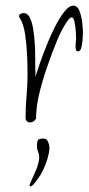

<svg xmlns="http://www.w3.org/2000/svg" viewBox="-20 -434 312 676"><path d="M121 55Q124 54 127 54Q130 54 132 54Q142 54 145.5 59Q149 64 152 73Q153 77 153.5 80Q154 83 154 87Q154 91 153.5 95.5Q153 100 152 105Q148 125 140.5 144.5Q133 164 122 183Q119 187 112.5 196.5Q106 206 99 214Q92 222 86 222H84Q83 218 90.5 202Q98 186 107 164.5Q116 143 118 123V119Q118 110 115 103Q112 93 111 90.5Q110 88 110 80Q110 73 111.5 64.5Q113 56 121 55ZM85 -3Q78 -3 74 -8Q70 -13 70 -20Q70 -58 73.5 -96.5Q77 -135 77 -173Q77 -198 75.5 -236.5Q74 -275 68.5 -312.5Q63 -350 50 -370Q49 -372 48 -373.5Q47 -375 47 -377Q47 -383 53 -385.5Q59 -388 63 -388Q77 -388 85 -372Q93 -356 97 -331Q101 -306 102.5 -279.5Q104 -253 104 -231.5Q104 -210 104 -202Q104 -192 104.5 -183Q105 -174 105 -164Q109 -178 119 -207Q129 -236 143 -271.5Q157 -307 173.5 -339.5Q190 -372 206.5 -393Q223 -414 238 -414Q253 -414 260 -395Q267 -376 269.5 -354Q272 -332 272 -321Q272 -314 271 -297.5Q270 -281 266.5 -267Q263 -253 254 -253Q246 -253 246 -271Q246 -279 247 -286Q248 -293 248 -297Q248 -302 247 -320.5Q246 -339 242.5 -356Q239 -373 233 -373Q227 -373 218.5 -361.5Q210 -350 201.5 -334.5Q193 -319 186.5 -304.5Q180 -290 178 -284Q163 -247 146.5 -200Q130 -153 118.5 -105.5Q107 -58 107 -17Q100 -3 85 -3Z"/></svg>

Font: Licorice
Style: Regular
Weight: 400
Designer: Robert E. Leuschke
Foundry: Robert E. Leuschke
Version: Version 1.010; ttfautohint (v1.8.3)